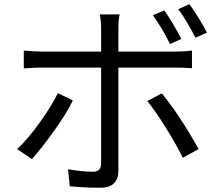

<svg xmlns="http://www.w3.org/2000/svg" viewBox="-20 -839 1040 902"><path d="M952.1 -685.5 898.4 -662.1Q852.5 -750 817.4 -795.9L870.1 -819.3Q920.9 -747.1 952.1 -685.5ZM832 -656.2 778.3 -631.8Q744.1 -704.1 698.2 -767.6L752 -790Q791 -734.4 832 -656.2ZM252 -401.4 322.3 -367.2Q293 -306.6 234.4 -224.6Q175.8 -142.6 129.9 -91.8L60.5 -138.7Q109.4 -183.6 165.5 -261.7Q221.7 -339.8 252 -401.4ZM800.8 -521.5H536.1V-37.1Q536.1 43 450.2 43Q377.9 43 307.6 36.1L299.8 -43.9Q365.2 -32.2 416 -32.2Q455.1 -32.2 455.1 -70.3V-521.5H176.8Q146.5 -521.5 91.8 -517.6V-601.6Q138.7 -596.7 176.8 -596.7H455.1V-700.2Q455.1 -746.1 448.2 -771.5H542Q536.1 -744.1 536.1 -699.2V-596.7H799.8Q849.6 -596.7 881.8 -601.6V-518.6Q840.8 -521.5 800.8 -521.5ZM671.9 -364.3 740.2 -400.4Q826.2 -294.9 913.1 -138.7L838.9 -97.7Q807.6 -161.1 758.3 -240.2Q709 -319.3 671.9 -364.3Z"/></svg>

Font: Gen Shin Gothic Monospace Regular
Style: Regular
Weight: 400
Designer: [Source Han Sans]
Ryoko NISHIZUKA  (kana & ideographs); Paul D. Hunt (Latin, Greek & Cyrillic); Wenlong ZHANG  (bopomofo
Version: Version 1.002.20150607